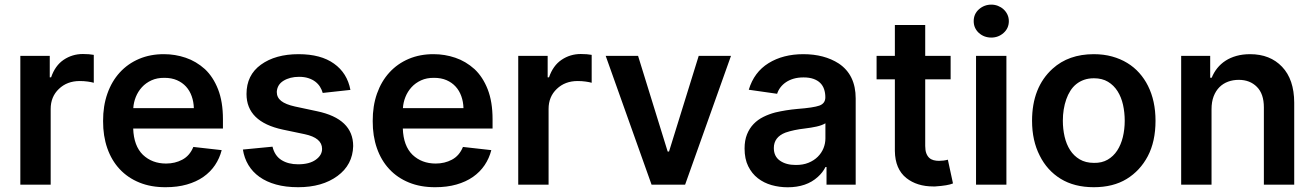

<svg xmlns="http://www.w3.org/2000/svg" viewBox="-20 -782 5565 813"><path d="M194.6 0H66.1V-545.5H190.7V-454.5H196.4Q213.4 -504.3 249.6 -528.8Q286.2 -553.3 331 -553.3Q344.5 -553.3 356 -552.4Q367.5 -551.5 377.1 -549.7V-431.5Q367.9 -434.3 351.7 -436.6Q335.6 -438.9 317.5 -438.9Q264.2 -438.9 229.4 -405.5Q194.6 -372.5 194.6 -320.7Z M681.5 10.7Q619.3 11 570.1 -9.1Q521 -29.1 486.7 -65.9Q452.4 -102.6 434.3 -154.5Q416.2 -206.3 416.5 -269.5Q416.2 -333.1 434.7 -385.5Q453.1 -437.9 487.2 -475.1Q521.3 -512.4 569.1 -532.7Q616.8 -552.9 674.7 -552.6Q721.6 -552.6 766 -537.6Q810.4 -522.7 847.7 -489.3Q882.8 -456.3 903.4 -403.8Q924 -351.2 924 -277V-237.6H544Q546.5 -164.1 585.2 -126.4Q624.3 -89.5 683.2 -89.5Q721.2 -89.5 751.8 -105.8Q783.4 -122.5 798.7 -159.8L918.7 -146.3Q909.8 -111.5 890.3 -82.6Q870.7 -53.6 840.9 -32.8Q811.1 -12.1 771.1 -0.7Q731.2 10.7 681.5 10.7ZM800.8 -324.2Q800.1 -351.2 791.7 -374.6Q783.4 -398.1 767.8 -415.3Q752.1 -432.5 729.2 -442.5Q706.3 -452.4 676.5 -452.4Q645.2 -452.8 621.3 -441.8Q597.3 -430.8 580.8 -412.6Q564.3 -394.5 555 -371.3Q545.8 -348 544.4 -324.2Z M1242.5 10.7Q1189.6 10.7 1148.8 -0.7Q1108 -12.1 1078.7 -33Q1049.4 -54 1031.8 -83.3Q1014.2 -112.6 1008.5 -148.8L1133.9 -160.9Q1143.1 -122.5 1171.7 -104.4Q1200.3 -86.3 1242.2 -86.3Q1290.1 -86.3 1316.8 -105.5Q1343.8 -124.6 1343.8 -151.6Q1343.8 -198.2 1270.2 -213.8L1177.2 -233.3Q1023.8 -266.3 1023.8 -383.9Q1023.8 -464.1 1084.9 -508.2Q1146.3 -552.6 1244.3 -552.6Q1338.8 -552.6 1394.5 -512.4Q1450.3 -472.7 1463.8 -401.3L1346.6 -388.5Q1342.7 -402.3 1335 -414.6Q1327.4 -426.8 1315 -436.3Q1302.6 -445.7 1285.5 -451.2Q1268.5 -456.7 1246.1 -456.7Q1207.7 -456.7 1180.4 -440Q1153.8 -423.7 1152 -392.8Q1152 -369.3 1170.6 -354.6Q1189.3 -339.8 1229 -331L1322.1 -311.1Q1475.5 -279.1 1475.5 -163.4Q1473.4 -84.2 1409.1 -36.9Q1344.5 10.7 1242.5 10.7Z M1823.2 10.7Q1761 11 1711.8 -9.1Q1662.6 -29.1 1628.4 -65.9Q1594.1 -102.6 1576 -154.5Q1557.9 -206.3 1558.2 -269.5Q1557.9 -333.1 1576.3 -385.5Q1594.8 -437.9 1628.9 -475.1Q1663 -512.4 1710.8 -532.7Q1758.5 -552.9 1816.4 -552.6Q1863.3 -552.6 1907.7 -537.6Q1952.1 -522.7 1989.3 -489.3Q2024.5 -456.3 2045.1 -403.8Q2065.7 -351.2 2065.7 -277V-237.6H1685.7Q1688.2 -164.1 1726.9 -126.4Q1766 -89.5 1824.9 -89.5Q1862.9 -89.5 1893.5 -105.8Q1925.1 -122.5 1940.3 -159.8L2060.4 -146.3Q2051.5 -111.5 2032 -82.6Q2012.4 -53.6 1982.6 -32.8Q1952.8 -12.1 1912.8 -0.7Q1872.9 10.7 1823.2 10.7ZM1942.5 -324.2Q1941.8 -351.2 1933.4 -374.6Q1925.1 -398.1 1909.4 -415.3Q1893.8 -432.5 1870.9 -442.5Q1848 -452.4 1818.2 -452.4Q1786.9 -452.8 1763 -441.8Q1739 -430.8 1722.5 -412.6Q1706 -394.5 1696.7 -371.3Q1687.5 -348 1686.1 -324.2Z M2302.9 0H2174.4V-545.5H2299V-454.5H2304.7Q2321.7 -504.3 2358 -528.8Q2394.5 -553.3 2439.3 -553.3Q2452.8 -553.3 2464.3 -552.4Q2475.9 -551.5 2485.4 -549.7V-431.5Q2476.2 -434.3 2460 -436.6Q2443.9 -438.9 2425.8 -438.9Q2372.5 -438.9 2337.7 -405.5Q2302.9 -372.5 2302.9 -320.7Z M2881 0H2739L2544.7 -545.5H2681.8L2807.2 -140.3H2812.9L2938.6 -545.5H3075.3Z M3315.3 11Q3280.2 11 3247.3 1.8Q3214.5 -7.5 3189.1 -27.2Q3163.7 -46.9 3148.3 -77.9Q3132.8 -109 3132.8 -153.1Q3132.8 -187.5 3143.1 -213.1Q3153.4 -238.6 3171 -256.9Q3188.6 -275.2 3212.2 -286.9Q3235.8 -298.7 3262.8 -305.8Q3307.9 -316.4 3356.2 -320.7Q3425.1 -326 3449.6 -334.9Q3474.8 -344.1 3474.8 -370Q3474.8 -388.5 3469.6 -403.9Q3464.5 -419.4 3453.3 -430.6Q3442.1 -441.8 3424.5 -448Q3407 -454.2 3382.5 -454.2Q3359.4 -454.2 3340.9 -448.9Q3322.4 -443.5 3308.4 -434.1Q3294.4 -424.7 3284.8 -412.1Q3275.2 -399.5 3270.6 -384.9L3150.6 -402Q3172.9 -476.6 3234.4 -514.6Q3295.8 -552.6 3381.7 -552.6Q3470.2 -552.6 3531.6 -513.1Q3603.3 -465.2 3603.3 -365.1V0H3479.8V-74.9H3475.5Q3464.1 -51.8 3442.8 -32.7Q3394.9 11 3315.3 11ZM3348.7 -83.5Q3379.6 -83.1 3403.2 -92.7Q3426.8 -102.3 3442.8 -118.3Q3458.8 -134.2 3467 -154.5Q3475.1 -174.7 3475.1 -195.7V-259.9Q3460.2 -251.1 3437.7 -246.1Q3415.1 -241.1 3388.1 -237.9Q3340.9 -232.6 3305.8 -220.5Q3256.7 -201.3 3256.7 -155.2Q3256.7 -119.7 3282.7 -101.6Q3308.6 -83.5 3348.7 -83.5Z M3939.6 7.5H3931.8Q3862.9 7.5 3817.8 -28.1Q3770.2 -66.1 3769.2 -142.8V-446H3691.8V-545.5H3769.2V-676.1H3897.7V-545.5H4005.3V-446H3897.7V-164.1Q3897.7 -145.2 3902.3 -133Q3907 -120.7 3914.8 -113.6Q3922.6 -106.5 3933.2 -103.7Q3943.9 -100.9 3956 -100.9Q3975.5 -100.9 3993.6 -105.8L4015.3 -5.3Q3994.3 3.9 3939.6 7.5Z M4241.5 0H4112.9V-545.5H4241.5ZM4177.6 -622.9Q4146.7 -622.9 4124.6 -642.8Q4103 -663 4103 -692.5Q4103 -722.7 4125 -742.5Q4147.7 -762.4 4177.6 -762.4Q4192.1 -762.4 4205.4 -757.3Q4218.8 -752.1 4229 -742.9Q4239.3 -733.7 4245.6 -720.7Q4251.8 -707.7 4251.8 -692.5Q4251.8 -662.6 4229.8 -642.8Q4207.7 -622.9 4177.6 -622.9Z M4611.5 10.7Q4529.1 10.7 4471.2 -24.9Q4413.7 -60.4 4382.5 -123.2Q4350.1 -186.4 4350.1 -270.6Q4350.1 -412.3 4437.1 -491.1Q4505 -552.6 4611.5 -552.6Q4653.4 -552.6 4688.9 -542.8Q4724.4 -533 4753.2 -515.4Q4782 -497.9 4804 -473.2Q4826 -448.5 4840.9 -418.7Q4872.9 -355.1 4872.9 -270.6Q4872.9 -182.9 4840.2 -120.7Q4807.5 -58.9 4750.5 -24.1Q4693.5 10.7 4611.5 10.7ZM4612.2 -92.3Q4645.6 -91.6 4670.1 -105.8Q4694.6 -120 4710.6 -144.5Q4726.6 -169 4734.6 -201.7Q4742.5 -234.4 4742.5 -271Q4742.5 -305.8 4735.3 -338.2Q4728 -370.7 4712.2 -395.8Q4696.4 -420.8 4671.7 -435.7Q4647 -450.6 4612.2 -450.6Q4589.1 -450.6 4570.5 -444.1Q4551.8 -437.5 4537.3 -425.8Q4522.7 -414.1 4512.3 -397.5Q4501.8 -381 4495 -361.5Q4480.5 -320 4480.5 -271Q4480.5 -235.8 4487.9 -203.5Q4495.4 -171.2 4511.2 -146.5Q4527 -121.8 4552 -107.1Q4577.1 -92.3 4612.2 -92.3Z M5460.2 0H5331.7V-327.4Q5331.7 -384.6 5302.2 -414.1Q5272.7 -443.9 5225.5 -443.9Q5201.3 -443.9 5180.4 -436.3Q5159.4 -428.6 5143.8 -413.2Q5128.2 -397.7 5119.1 -374.3Q5110.1 -350.9 5110.1 -319.6V0H4981.5V-545.5H5104.4V-452.8H5110.8Q5119.7 -475.1 5134.4 -493.4Q5149.1 -511.7 5169.4 -524.9Q5189.6 -538 5215.7 -545.3Q5241.8 -552.6 5273.4 -552.6Q5358 -552.6 5408.7 -499.3Q5459.9 -445.7 5460.2 -347.3Z"/></svg>

Font: Linik Sans SemiBold
Style: Regular
Weight: 600
Designer: Fonts by Rasmus Andersson / Changes by Cristiano Sobral with parts from Marc Monis
Foundry: rsms
Version: Version 3.020; ttfautohint (v1.6)